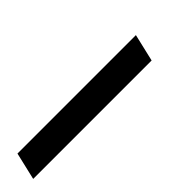

<svg xmlns="http://www.w3.org/2000/svg" viewBox="-69 -129 423 423"><g transform="rotate(-45 142.0 82.0)"><path d="M-85 114 -70 50H299L284 114Z"/></g></svg>

Font: Instrument Sans SemiCondensed
Style: Italic
Weight: 400
Width: 4
Italic angle: -13°
Designer: Rodrigo Fuenzalida
Foundry: fragTYPE
Version: Version 1.000;gftools[0.9.28]